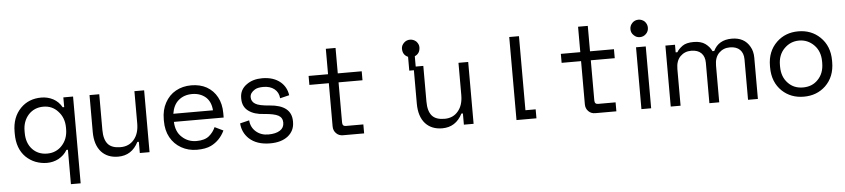

<svg xmlns="http://www.w3.org/2000/svg" viewBox="-49 -1024 6750 1534"><g transform="rotate(-5 3326.0 -257.0)"><path d="M467 200V-76H455Q431 -34 384 -8Q341 14 292 14Q245 14 200 -3Q159 -19 124 -52Q55 -120 55 -240V-256Q55 -373 125 -444Q190 -510 291 -510Q342 -510 386 -487Q430 -463 455 -418H467V-496H545V200ZM300 -60Q337 -60 366 -73Q396 -86 418 -110Q467 -162 467 -242V-254Q467 -333 418 -385Q372 -436 301 -436Q229 -436 182 -386Q135 -334 135 -256V-240Q135 -158 182 -108Q228 -60 300 -60Z M1037 -90H1025Q972 14 863 14Q778 14 728 -40Q677 -97 677 -200V-496H755V-210Q755 -133 787 -96Q818 -60 888 -60Q957 -60 997 -109Q1037 -156 1037 -238V-496H1115V0H1037Z M1608 -7Q1564 14 1495 14Q1425 14 1369 -18Q1313 -50 1282 -106Q1251 -162 1251 -238V-250Q1251 -327 1282 -383Q1314 -442 1368 -472Q1423 -503 1493 -503Q1563 -503 1616 -474Q1670 -443 1699 -389Q1729 -334 1729 -260V-224H1330Q1333 -144 1381 -101Q1429 -56 1497 -56Q1563 -56 1598 -85Q1632 -113 1650 -154L1718 -121Q1681 -43 1608 -7ZM1331 -289H1649Q1644 -358 1603 -395Q1559 -433 1494 -433Q1428 -433 1384 -395Q1342 -359 1331 -289Z M1989 -313Q2018 -294 2103 -288Q2278 -275 2278 -146V-140Q2278 -70 2224 -27Q2171 14 2082 14Q1975 14 1914 -42Q1861 -92 1856 -166L1930 -184Q1934 -128 1974 -93Q2014 -58 2073 -58Q2133 -58 2167 -80Q2200 -101 2200 -142Q2200 -182 2167 -200Q2134 -218 2054 -224Q1974 -228 1928 -263Q1882 -297 1882 -362V-368Q1882 -435 1938 -474Q1988 -510 2062 -510Q2154 -510 2210 -462Q2257 -421 2266 -356L2192 -338Q2188 -386 2154 -413Q2120 -440 2066 -440Q2021 -440 1998 -426Q1958 -402 1958 -367Q1958 -332 1989 -313Z M2434 -424V-496H2590V-700H2668V-496H2860V-424H2668V-102Q2668 -72 2695 -72H2836V0H2667Q2633 0 2612 -22Q2590 -44 2590 -78V-424Z M3239 -468V-579Q3196 -597 3196 -648Q3196 -673 3217 -694Q3237 -714 3266 -714Q3294 -714 3316 -694Q3336 -672 3336 -648Q3336 -597 3293 -579V-468Z M3636 -90H3624Q3571 14 3462 14Q3377 14 3327 -40Q3276 -97 3276 -200V-496H3354V-210Q3354 -133 3386 -96Q3417 -60 3487 -60Q3556 -60 3596 -109Q3636 -156 3636 -238V-496H3714V0H3636Z M4058 0V-72V-594V-666H4136V-72H4218V0Z M4457 -424V-496H4613V-700H4691V-496H4883V-424H4691V-102Q4691 -72 4718 -72H4859V0H4690Q4656 0 4635 -22Q4613 -44 4613 -78V-424Z M5028 -644Q5028 -673 5049 -694Q5069 -714 5098 -714Q5126 -714 5148 -694Q5168 -672 5168 -644Q5168 -615 5148 -595Q5127 -574 5098 -574Q5069 -574 5049 -595Q5028 -614 5028 -644ZM5060 0V-72V-424V-496H5138V-72V0Z M5666 -412H5680Q5721 -498 5828 -498Q5928 -498 5972 -420Q5994 -383 5994 -331V0H5915V-324Q5915 -374 5887 -402Q5859 -430 5806 -430Q5754 -430 5719 -395Q5684 -360 5684 -294V0H5605V-324Q5605 -374 5577 -402Q5549 -430 5496 -430Q5444 -430 5409 -395Q5374 -360 5374 -294V0H5295V-489H5372V-428H5386Q5399 -452 5432 -476Q5463 -498 5522 -498Q5580 -498 5615 -473Q5650 -447 5666 -412Z M6611 -254V-242Q6611 -124 6536 -52Q6466 14 6362 14Q6258 14 6188 -52Q6113 -124 6113 -242V-254Q6113 -371 6188 -443Q6258 -510 6362 -510Q6466 -510 6536 -443Q6611 -371 6611 -254ZM6482 -109Q6531 -159 6531 -242V-254Q6531 -335 6482 -385Q6432 -436 6362 -436Q6292 -436 6242 -385Q6193 -335 6193 -254V-242Q6193 -159 6242 -109Q6288 -60 6362 -60Q6436 -60 6482 -109Z"/></g></svg>

Font: Rilu
Style: Regular
Weight: 500
Designer: Alí Sinisterra
Foundry: Alí Sinisterra
Version: 0.1